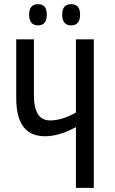

<svg xmlns="http://www.w3.org/2000/svg" viewBox="-20 -903 552 923"><path d="M431 0V-714H345V-362Q278 -324 221 -324Q143 -324 143 -445V-714H58V-431Q58 -248 196 -248Q265 -248 345 -292V0ZM279 -833Q279 -781 322 -781Q365 -781 365 -833Q365 -883 322 -883Q279 -883 279 -833ZM120 -833Q120 -781 163 -781Q205 -781 205 -833Q205 -883 163 -883Q120 -883 120 -833Z"/></svg>

Font: Noto Sans Display Condensed
Style: Regular
Weight: 400
Width: 3
Designer: Monotype Design Team
Foundry: Monotype Imaging Inc.
Version: Version 1.900